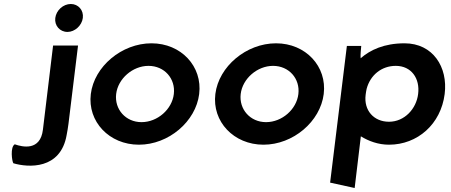

<svg xmlns="http://www.w3.org/2000/svg" viewBox="-20 -712 2262 962"><path d="M47 106C121 128 284 139 314 -36C317 -54 321 -72 323 -91L371 -484H246L195 -62C182 45 93 25 54 11C30 25 40 97 47 106ZM257 -622C252 -584 280 -552 318 -552C355 -552 390 -584 395 -622C400 -661 372 -692 335 -692C297 -692 262 -661 257 -622Z M562 -241C571 -318 645 -382 724 -382C804 -382 860 -318 851 -241C842 -164 769 -100 689 -100C610 -100 553 -164 562 -241ZM435 -241C418 -103 527 13 676 13C825 13 961 -103 978 -241C995 -379 888 -495 739 -495C590 -495 452 -379 435 -241Z M1186 -241C1195 -318 1269 -382 1348 -382C1428 -382 1484 -318 1475 -241C1466 -164 1393 -100 1313 -100C1234 -100 1177 -164 1186 -241ZM1059 -241C1042 -103 1151 13 1300 13C1449 13 1585 -103 1602 -241C1619 -379 1512 -495 1363 -495C1214 -495 1076 -379 1059 -241Z M2208 -241C2225 -376 2149 -495 2007 -495C1905 -495 1835 -462 1787 -420C1785 -435 1789 -470 1790 -482H1718L1634 203L1757 230L1788 -29C1827 -5 1875 13 1929 13C2072 13 2189 -90 2208 -241ZM1812 -237C1813 -247 1815 -257 1817 -267C1835 -335 1891 -382 1963 -382C2041 -382 2085 -319 2075 -241C2066 -167 2007 -102 1929 -102C1853 -102 1802 -159 1812 -237Z"/></svg>

Font: Bluebird
Style: Obl
Weight: 400
Designer: Jasper
Foundry: Cannot Into Space Fonts
Version: Version 0.98